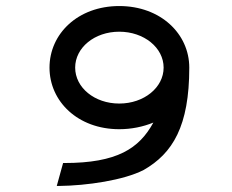

<svg xmlns="http://www.w3.org/2000/svg" viewBox="-20 -605 770 636"><path d="M175 11C268 10 390 -8 456 -42C552 -97 607 -187 607 -381C607 -493 512 -585 375 -585C238 -585 144 -493 144 -381C144 -269 238 -177 375 -177C415 -177 454 -185 488 -199C441 -113 368 -65 193 -65H189L168 11ZM375 -262C293 -262 229 -315 229 -381C229 -447 293 -500 375 -500C457 -500 522 -447 522 -381C522 -315 457 -262 375 -262Z"/></svg>

Font: Charger Monospace
Style: Regular
Weight: 400
Designer: Jasper
Foundry: Cannot Into Space Fonts
Version: Version 0.980